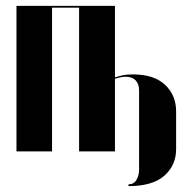

<svg xmlns="http://www.w3.org/2000/svg" viewBox="-20 -515 650 653"><path d="M36 -495V0H157V-489H249V0H371V-247Q380 -250 389.5 -252Q399 -254 407 -254Q429 -254 441 -242Q453 -230 453 -208V63Q453 82 444 97Q435 112 417 112V118Q499 118 539 82.5Q579 47 579 -8V-136Q579 -191 541.5 -226.5Q504 -262 431 -262Q411 -262 397.5 -259Q384 -256 372 -252L371 -253V-283V-495Z"/></svg>

Font: Moniqa Black
Style: Regular
Weight: 900
Designer: Rajesh Rajput
Foundry: Rajesh Rajput
Version: Version 1.000